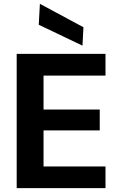

<svg xmlns="http://www.w3.org/2000/svg" viewBox="-20 -981 623 1001"><path d="M67 0V-700H530V-587H207V-410H500V-301H207V-113H530V0ZM410 -743 182 -852 188 -961 415 -839Z"/></svg>

Font: DM Sans 20pt ExtraBold
Style: Regular
Weight: 800
Version: Version 4.004;gftools[0.9.30]